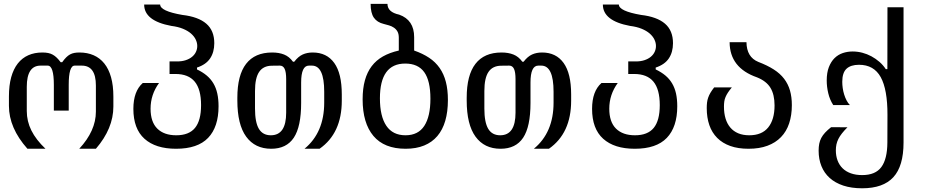

<svg xmlns="http://www.w3.org/2000/svg" viewBox="-20 -781 4856 1008"><path d="M124 0Q26.9 -109.4 26.9 -225.1V-274.9Q26.9 -332.5 38.8 -375.7Q50.8 -418.9 73.5 -447.8Q96.2 -476.6 128.7 -491Q161.1 -505.4 202.1 -505.4Q219.7 -505.4 232.9 -502.7Q246.1 -500 257.1 -493.9Q268.1 -487.8 278.1 -478Q288.1 -468.3 298.3 -454.6H306.6Q317.4 -469.7 327.4 -479.7Q337.4 -489.7 347.9 -495.4Q358.4 -501 370.4 -503.2Q382.3 -505.4 397 -505.4Q438.5 -505.4 471.4 -491Q504.4 -476.6 527.6 -447.8Q550.8 -418.9 563 -375.5Q575.2 -332 575.2 -273.9V-221.7Q575.2 -106.4 483.4 0H396Q483.4 -94.2 483.4 -194.8V-332Q483.4 -437 408.7 -436.5H372.1Q340.8 -436.5 340.8 -335.4V-200.2H262.7V-335.4Q262.7 -436.5 230.5 -436.5H192.9Q120.6 -436.5 120.6 -325.2V-198.2Q120.6 -144.5 144.8 -95.9Q168.9 -47.4 218.8 0H124Z M904.3 0Q796.9 0 738.5 -52.5Q680.2 -105 680.2 -209.5Q680.2 -301.8 729.5 -345.2H814.9Q770.5 -284.2 770.5 -210.4Q770.5 -140.6 805.9 -105.7Q841.3 -70.8 905.3 -70.8Q972.2 -70.8 1003.9 -109.6Q1035.6 -148.4 1035.6 -229Q1035.6 -312 1002.4 -352.3Q969.2 -392.6 900.9 -392.6H870.1V-458.5H910.2Q935.5 -458.5 955.3 -465.1Q975.1 -471.7 988.5 -482.9Q1002 -494.1 1008.8 -508.8Q1015.6 -523.4 1015.6 -539.6Q1015.6 -556.2 1007.6 -573.2Q999.5 -590.3 982.7 -605Q965.8 -619.6 940.2 -630.1Q914.6 -640.6 879.4 -645Q736.8 -671.4 736.8 -757.3H820.8Q820.8 -722.7 937.5 -702.6Q1021 -692.9 1063 -656.7Q1105 -620.6 1105 -554.2Q1105 -507.3 1083.3 -474.6Q1061.5 -441.9 1014.2 -426.3V-416.5Q1043.9 -402.3 1065.2 -384.5Q1086.4 -366.7 1100.3 -343.3Q1114.3 -319.8 1120.8 -290Q1127.4 -260.3 1127.4 -223.1Q1127.4 -114.3 1072.5 -57.1Q1017.6 0 904.3 0Z M1403.8 0Q1318.8 0 1272.5 -63.5Q1226.1 -127 1226.1 -253.4V-268.1Q1226.1 -386.2 1272 -445.8Q1317.9 -505.4 1408.7 -505.4Q1444.8 -505.4 1471.7 -494.6Q1498.5 -483.9 1518.1 -457H1524.9Q1545.9 -484.4 1569.1 -494.9Q1592.3 -505.4 1621.6 -505.4Q1695.3 -505.4 1734.9 -450.4Q1774.4 -395.5 1774.4 -285.2V-252.4Q1774.4 -81.5 1657.7 0H1578.6Q1682.1 -85 1682.1 -242.2V-299.3Q1682.1 -436.5 1617.7 -436.5H1601.6Q1561 -436.5 1561 -347.7V-240.2Q1561 -116.2 1522.5 -58.1Q1483.9 0 1403.8 0ZM1401.9 -70.8Q1482.4 -70.8 1482.4 -189.5V-365.7Q1482.4 -402.3 1474.4 -419.4Q1466.3 -436.5 1449.2 -436.5L1406.7 -436Q1362.3 -435.5 1340.6 -403.6Q1318.8 -371.6 1318.8 -303.2V-210.9Q1318.8 -138.7 1339.1 -104.7Q1359.4 -70.8 1401.9 -70.8Z M2109.4 0Q1997.1 0 1940.4 -67.4Q1883.8 -134.8 1883.8 -259.3Q1883.8 -316.4 1895.8 -359.4Q1907.7 -402.3 1931.4 -433.6Q1955.1 -464.8 1990.7 -484.9Q2026.4 -504.9 2073.7 -515.6V-583Q2073.7 -603 2066.7 -615.5Q2059.6 -627.9 2048.1 -635.7Q2036.6 -643.6 2022.5 -647.7Q2008.3 -651.9 1994.6 -655.3Q1960 -663.6 1942.9 -688Q1925.8 -712.4 1925.8 -760.7H2014.2Q2014.2 -717.3 2075.7 -704.1Q2154.3 -676.3 2154.3 -585.9V-515.6Q2199.2 -500 2232.7 -477.8Q2266.1 -455.6 2288.1 -424.1Q2310.1 -392.6 2320.8 -351.1Q2331.5 -309.6 2331.5 -255.9Q2331.5 -194.3 2317.6 -146.7Q2303.7 -99.1 2276.1 -66.7Q2248.5 -34.2 2206.8 -17.1Q2165 0 2109.4 0ZM2108.9 -70.8Q2175.3 -70.8 2207.5 -120.1Q2239.7 -169.4 2239.7 -262.7Q2239.7 -356.9 2207.3 -402.1Q2174.8 -447.3 2107.4 -447.3Q1974.6 -447.3 1974.6 -264.6Q1974.6 -170.4 2008.3 -120.6Q2042 -70.8 2108.9 -70.8Z M2607.9 0Q2522.9 0 2476.6 -63.5Q2430.2 -127 2430.2 -253.4V-268.1Q2430.2 -386.2 2476.1 -445.8Q2522 -505.4 2612.8 -505.4Q2648.9 -505.4 2675.8 -494.6Q2702.6 -483.9 2722.2 -457H2729Q2750 -484.4 2773.2 -494.9Q2796.4 -505.4 2825.7 -505.4Q2899.4 -505.4 2939 -450.4Q2978.5 -395.5 2978.5 -285.2V-252.4Q2978.5 -81.5 2861.8 0H2782.7Q2886.2 -85 2886.2 -242.2V-299.3Q2886.2 -436.5 2821.8 -436.5H2805.7Q2765.1 -436.5 2765.1 -347.7V-240.2Q2765.1 -116.2 2726.6 -58.1Q2688 0 2607.9 0ZM2606 -70.8Q2686.5 -70.8 2686.5 -189.5V-365.7Q2686.5 -402.3 2678.5 -419.4Q2670.4 -436.5 2653.3 -436.5L2610.8 -436Q2566.4 -435.5 2544.7 -403.6Q2522.9 -371.6 2522.9 -303.2V-210.9Q2522.9 -138.7 2543.2 -104.7Q2563.5 -70.8 2606 -70.8Z M3312.5 0Q3205.1 0 3146.7 -52.5Q3088.4 -105 3088.4 -209.5Q3088.4 -301.8 3137.7 -345.2H3223.1Q3178.7 -284.2 3178.7 -210.4Q3178.7 -140.6 3214.1 -105.7Q3249.5 -70.8 3313.5 -70.8Q3380.4 -70.8 3412.1 -109.6Q3443.8 -148.4 3443.8 -229Q3443.8 -312 3410.6 -352.3Q3377.4 -392.6 3309.1 -392.6H3278.3V-458.5H3318.4Q3343.8 -458.5 3363.5 -465.1Q3383.3 -471.7 3396.7 -482.9Q3410.2 -494.1 3417 -508.8Q3423.8 -523.4 3423.8 -539.6Q3423.8 -556.2 3415.8 -573.2Q3407.7 -590.3 3390.9 -605Q3374 -619.6 3348.4 -630.1Q3322.8 -640.6 3287.6 -645Q3145 -671.4 3145 -757.3H3229Q3229 -722.7 3345.7 -702.6Q3429.2 -692.9 3471.2 -656.7Q3513.2 -620.6 3513.2 -554.2Q3513.2 -507.3 3491.5 -474.6Q3469.7 -441.9 3422.4 -426.3V-416.5Q3452.1 -402.3 3473.4 -384.5Q3494.6 -366.7 3508.5 -343.3Q3522.5 -319.8 3529.1 -290Q3535.6 -260.3 3535.6 -223.1Q3535.6 -114.3 3480.7 -57.1Q3425.8 0 3312.5 0Z M3909.7 0Q3855 0 3814 -14.6Q3772.9 -29.3 3745.4 -56.9Q3717.8 -84.5 3704.1 -124Q3690.4 -163.6 3690.4 -213.9Q3690.4 -229 3691.9 -242.2Q3693.4 -255.4 3697.8 -268.1Q3702.1 -280.8 3709.7 -293.7Q3717.3 -306.6 3729.5 -322.3H3822.3Q3809.6 -307.1 3801.8 -295.2Q3793.9 -283.2 3789.1 -271.7Q3784.2 -260.3 3782.5 -248Q3780.8 -235.8 3780.8 -221.2Q3780.8 -186.5 3789.1 -158.9Q3797.4 -131.3 3814 -111.6Q3830.6 -91.8 3855.5 -81.3Q3880.4 -70.8 3913.6 -70.8Q3980 -70.8 4013.2 -112.1Q4046.4 -153.3 4046.4 -227.5Q4046.4 -284.2 4025.1 -319.6Q4003.9 -355 3954.1 -375Q3811 -424.8 3810.5 -559.6H3898.9Q3899.9 -481 3960.9 -456.1Q4008.3 -438 4042 -416.5Q4075.7 -395 4096.7 -367.4Q4117.7 -339.8 4127.4 -305.9Q4137.2 -272 4137.2 -229Q4137.2 -175.8 4123 -133.3Q4108.9 -90.8 4080.3 -61.3Q4051.8 -31.7 4009.3 -15.9Q3966.8 0 3909.7 0Z M4506.3 207.5Q4450.2 207.5 4407.5 193.4Q4364.7 179.2 4335.9 153.3Q4307.1 127.4 4292.5 91.1Q4277.8 54.7 4277.8 9.8Q4277.8 -10.3 4281 -26.4Q4284.2 -42.5 4291.7 -56.9Q4299.3 -71.3 4312 -85Q4324.7 -98.6 4343.3 -113.3L4429.2 -112.8Q4412.1 -95.7 4400.4 -80.8Q4388.7 -65.9 4381.6 -51.8Q4374.5 -37.6 4371.3 -22.9Q4368.2 -8.3 4368.2 8.3Q4368.2 37.6 4377.2 61.5Q4386.2 85.4 4403.6 102.5Q4420.9 119.6 4446.8 128.9Q4472.7 138.2 4506.3 138.2Q4576.2 138.2 4607.2 95.9Q4638.2 53.7 4638.7 -32.7L4639.2 -177.2Q4639.6 -311 4603.8 -376Q4567.9 -440.9 4489.7 -440.9Q4446.8 -440.9 4424.3 -420.2Q4401.9 -399.4 4401.9 -351.6Q4401.9 -335.9 4404.3 -318.6Q4406.7 -301.3 4411.9 -284.7Q4417 -268.1 4424.6 -253.7Q4432.1 -239.3 4441.9 -229.5H4354.5Q4336.4 -257.3 4328.4 -291.3Q4320.3 -325.2 4320.3 -358.4Q4320.3 -399.4 4331.5 -428.5Q4342.8 -457.5 4361.3 -475.8Q4379.9 -494.1 4404.5 -502.4Q4429.2 -510.7 4456.5 -510.7Q4481.9 -510.7 4507.1 -504.2Q4532.2 -497.6 4554.9 -485.4Q4577.6 -473.1 4597.2 -456.1Q4616.7 -439 4630.4 -418H4638.7L4639.2 -742.7H4723.6V-32.7Q4723.6 90.8 4670.2 149.2Q4616.7 207.5 4506.3 207.5Z"/></svg>

Font: Hack
Style: Regular
Weight: 400
Monospace: yes
Designer: Christopher Simpkins
Foundry: Christopher Simpkins
Version: Version 2.019; ttfautohint (v1.4.1) -l 4 -r 80 -G 350 -x 0 -